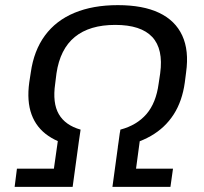

<svg xmlns="http://www.w3.org/2000/svg" viewBox="-20 -728 796 748"><path d="M284 -155Q215 -167 168.5 -198.5Q122 -230 103 -282Q84 -334 94 -407L100 -446Q112 -531 155 -589.5Q198 -648 270 -678Q342 -708 439 -708Q537 -708 600 -678Q663 -648 690 -589.5Q717 -531 705 -446L700 -407Q690 -334 656.5 -282Q623 -230 568 -198.5Q513 -167 439 -155L449 -223Q513 -240 550.5 -283.5Q588 -327 598 -402L604 -442Q617 -537 573 -584Q529 -631 429 -631Q329 -631 271.5 -584Q214 -537 200 -442L195 -402Q184 -327 209 -283.5Q234 -240 294 -223ZM46 -71H190L210 -212H292L263 0H37ZM447 -212H529L510 -71H654L644 0H418Z"/></svg>

Font: Pathway Extreme 28pt Medium
Style: Italic
Weight: 500
Italic angle: -8°
Designer: Eduardo Rodriguez Tunni
Foundry: Eduardo Rodriguez Tunni
Version: Version 1.001;gftools[0.9.26]